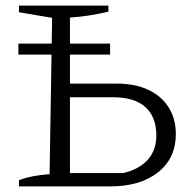

<svg xmlns="http://www.w3.org/2000/svg" viewBox="-20 -669 692 689"><path d="M48 0V-22Q89 -39 158 -44L167 -605L48 -625V-649H369V-627Q334 -619 299.5 -613.5Q265 -608 231 -606V-48H422Q479 -61 510 -95.5Q541 -130 541 -182Q541 -250 501.5 -285Q462 -320 386 -320H199V-369H400Q464 -369 511.5 -347Q559 -325 585 -284Q611 -243 611 -188Q611 -101 547 -50.5Q483 0 375 0ZM46 -512.6H375V-473.1H46Z"/></svg>

Font: Piazzolla 24pt Light
Style: Regular
Weight: 300
Designer: Juan Pablo del Peral
Foundry: Huerta Tipografica
Version: Version 2.005